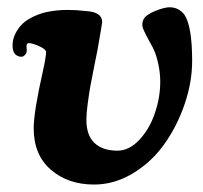

<svg xmlns="http://www.w3.org/2000/svg" viewBox="-20 -491 553 523"><path d="M236.3 11.7Q165 11.7 118.4 -28.8Q71.8 -69.3 71.8 -141.1Q71.8 -186.5 96.7 -296.4Q105.5 -336.4 105.5 -349.1Q105.5 -356.4 88.6 -364.3Q71.8 -372.1 60.5 -373.5Q54.2 -374 52.7 -369.1Q51.8 -367.7 52.5 -359.9Q53.2 -352.1 52.7 -350.1Q51.3 -344.2 46.6 -340.1Q42 -335.9 36.6 -336.4Q14.2 -338.9 14.2 -367.2Q14.2 -393.6 34.2 -418.5Q46.4 -434.1 70.6 -445.6Q94.7 -457 119.1 -460.4Q160.2 -467.3 213.9 -460.9Q258.3 -458.5 258.3 -430.7Q258.3 -427.2 245.6 -355Q244.1 -347.7 236.6 -310.1Q229 -272.5 225.8 -254.6Q222.7 -236.8 219 -209.5Q215.3 -182.1 215.3 -164.6Q215.3 -122.6 237.3 -101.6Q259.3 -80.6 299.8 -80.6Q331.5 -80.6 359.1 -109.6Q386.7 -138.7 401.6 -181.9Q416.5 -225.1 416.5 -268.6Q416.5 -293.9 410.4 -320.3Q404.3 -346.7 395.5 -362.8Q392.6 -367.7 387 -378.4Q381.3 -389.2 378.9 -393.6Q376.5 -397.9 373.3 -404.8Q370.1 -411.6 368.9 -416Q367.7 -420.4 367.7 -423.8Q367.7 -435.5 374.5 -443.6Q381.3 -451.7 400.9 -460.4Q427.2 -471.2 441.9 -471.2Q466.3 -471.2 481.9 -451.7Q503.4 -420.4 503.4 -325.2Q503.4 -267.1 482.9 -207.3Q462.4 -147.5 428 -98.9Q393.6 -50.3 342.8 -19.3Q292 11.7 236.3 11.7Z"/></svg>

Font: Cooper*
Style: Bold Italic
Weight: 700
Italic angle: -7°
Designer: Owen Earl
Foundry: indestructible type*
Version: Version 0.001